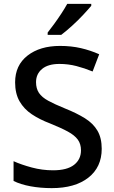

<svg xmlns="http://www.w3.org/2000/svg" viewBox="-20 -961 590 991"><path d="M505 -193Q505 -98 436 -44Q367 10 247 10Q189 10 137.5 0.5Q86 -9 50 -27V-129Q90 -111 144 -96.5Q198 -82 254 -82Q326 -82 362 -110Q398 -138 398 -185Q398 -218 381.5 -240.5Q365 -263 330 -282Q295 -301 238 -324Q185 -344 144.5 -371Q104 -398 81 -438Q58 -478 58 -536Q58 -624 122 -674Q186 -724 290 -724Q348 -724 397.5 -712.5Q447 -701 492 -681L458 -592Q417 -609 374.5 -620Q332 -631 287 -631Q228 -631 197 -605Q166 -579 166 -537Q166 -504 181 -481.5Q196 -459 229 -441Q262 -423 316 -401Q376 -377 418.5 -350.5Q461 -324 483 -286.5Q505 -249 505 -193ZM451 -931Q436 -913 409 -884Q382 -855 351 -827Q320 -799 296 -781H226V-793Q241 -812 260 -838Q279 -864 297 -891.5Q315 -919 327 -941H451Z"/></svg>

Font: Noto Sans Sinhala Medium
Style: Regular
Weight: 500
Designer: Jelle Bosma - Monotype Design Team
Foundry: Monotype Imaging Inc.
Version: Version 2.006; ttfautohint (v1.8.4.7-5d5b)